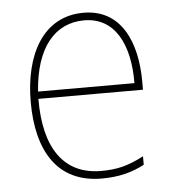

<svg xmlns="http://www.w3.org/2000/svg" viewBox="-45 -580 570 631"><g transform="rotate(-5 240.5 -264.0)"><path d="M253 -538C119 -538 55 -416 55 -261C55 -100 119 10 266 10C322 10 365 -1 407 -23V-51C355 -24 319 -15 266 -15C144 -15 80 -105 81 -269H426V-295C426 -427 377 -538 253 -538ZM253 -513C355 -513 401 -420 400 -293H82C92 -438 157 -513 253 -513Z"/></g></svg>

Font: Noto Sans Sinhala SemiCondensed Thin
Style: Regular
Weight: 100
Width: 4
Designer: Jelle Bosma - Monotype Design Team
Foundry: Monotype Imaging Inc.
Version: Version 2.006